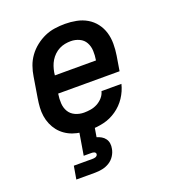

<svg xmlns="http://www.w3.org/2000/svg" viewBox="-137 -643 874 969"><g transform="rotate(-20 300.0 -159.0)"><path d="M260 8Q236 8 212.5 5Q189 2 167.5 -5.5Q146 -13 127.5 -26Q109 -39 95.5 -56Q82 -73 73 -94Q64 -115 60.5 -138Q57 -161 58.5 -184.5Q60 -208 64 -232L82 -342Q86 -369 95.5 -396Q105 -423 122 -446.5Q139 -470 162.5 -488.5Q186 -507 212 -518.5Q238 -530 266 -534Q294 -538 321 -538Q352 -538 382.5 -532Q413 -526 438.5 -511Q464 -496 482 -472.5Q500 -449 508.5 -420.5Q517 -392 517 -360.5Q517 -329 512 -298L499 -219H169V-217Q165 -192 166.5 -167.5Q168 -143 179.5 -123.5Q191 -104 213 -94Q235 -84 260 -84Q277 -84 295.5 -87Q314 -90 331 -99Q348 -108 361 -122.5Q374 -137 379 -156H486Q477 -119 455.5 -86.5Q434 -54 401.5 -31.5Q369 -9 332.5 -0.5Q296 8 260 8ZM185 -311H406V-313Q410 -337 409 -361.5Q408 -386 397 -406Q386 -426 364.5 -436Q343 -446 319 -446Q303 -446 287.5 -443Q272 -440 257 -432.5Q242 -425 229.5 -413Q217 -401 208.5 -387Q200 -373 195 -358Q190 -343 187 -327ZM107 220 119 150H219Q223 150 227.5 149.5Q232 149 236 147.5Q240 146 243.5 142.5Q247 139 247 135Q248 131 245.5 127.5Q243 124 239.5 122.5Q236 121 232 120.5Q228 120 224 120H183L203 0H285L276 54Q289 58 300.5 64.5Q312 71 320 82Q328 93 330 107Q332 121 329 135Q326 154 314.5 172Q303 190 285 201Q267 212 247 216Q227 220 207 220Z"/></g></svg>

Font: Iosevka Curly Slab SmBdExObl
Style: Regular
Weight: 600
Width: 7
Italic angle: -9°
Monospace: yes
Designer: Belleve Invis
Foundry: Belleve Invis
Version: Version 11.1.0; ttfautohint (v1.8.3)